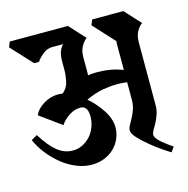

<svg xmlns="http://www.w3.org/2000/svg" viewBox="-121 -734 828 846"><g transform="rotate(-15 293.5 -311.0)"><path d="M328 -567Q314 -556 303 -536.5Q292 -517 292 -490V-422Q292 -418 292 -414Q292 -410 291 -406Q310 -409 330 -409Q364 -409 392.5 -404Q421 -399 450 -388V-497Q450 -502 450 -508Q450 -514 451 -519L363 -615L373 -639H515L581 -567Q566 -556 555.5 -536.5Q545 -517 545 -490V-203Q545 -179 538 -159.5Q531 -140 523 -125Q515 -110 508 -98.5Q501 -87 501 -78Q501 -70 509 -59.5Q517 -49 529 -39Q541 -29 553.5 -20Q566 -11 575 -5L559 17Q547 10 521.5 -7.5Q496 -25 470.5 -46Q445 -67 425.5 -88Q406 -109 406 -123Q406 -134 413 -146.5Q420 -159 428 -174Q436 -189 443 -208.5Q450 -228 450 -252V-332Q427 -335 405 -335Q375 -335 339.5 -329Q304 -323 261 -303Q297 -272 323 -232Q349 -192 349 -154Q349 -128 339 -104Q329 -80 310.5 -61.5Q292 -43 265.5 -32Q239 -21 206 -21Q173 -21 139 -34.5Q105 -48 75 -71.5Q45 -95 19.5 -126.5Q-6 -158 -22 -194L5 -210Q40 -154 72 -128.5Q104 -103 141 -103Q167 -103 188 -114Q209 -125 224 -142.5Q239 -160 247 -182.5Q255 -205 255 -228Q255 -277 222 -277Q195 -277 170 -261Q145 -245 130 -222L32 -293Q44 -321 75.5 -340Q107 -359 143 -359Q148 -359 152.5 -358.5Q157 -358 162 -357Q185 -375 191 -403.5Q197 -432 197 -455V-497Q197 -543 221 -567H170Q149 -567 129 -551.5Q109 -536 98 -519H76L-13 -615L-3 -639H262Z"/></g></svg>

Font: Jaini
Style: Regular
Weight: 400
Designer: Girish Dalvi, Maithili Shingre
Foundry: Ek Type
Version: Version 1.001;PS 1.000;hotconv 16.6.51;makeotf.lib2.5.65220